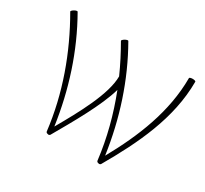

<svg xmlns="http://www.w3.org/2000/svg" viewBox="-163 -1055 1403 1312"><g transform="rotate(30 539.0 -399.0)"><path d="M362 9C450 -144 565 -343 605 -485C666 -329 709 -166 729 2C730 9 736 13 744 14C748 17 758 15 762 9C907 -242 1038 -510 1038 -800C1038 -804 1027 -808 1013 -808C1000 -808 988 -804 988 -800C988 -535 886 -286 757 -54C719 -321 636 -579 502 -813C499 -816 488 -814 476 -807C464 -800 456 -791 458 -788C499 -717 536 -645 569 -571C569 -432 456 -226 357 -53C319 -320 236 -579 102 -813C99 -816 88 -814 76 -807C64 -800 56 -791 58 -788C199 -544 296 -277 329 2C330 9 336 13 344 14C348 17 358 15 362 9Z"/></g></svg>

Font: Nupuram Thin
Style: Regular
Weight: 100
Designer: Santhosh Thottingal (santhosh.thottingal@gmail.com)
Foundry: SMC
Version: Version 1.000